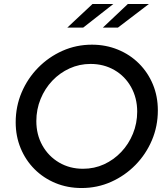

<svg xmlns="http://www.w3.org/2000/svg" viewBox="-20 -936 835 967"><path d="M391 11Q320 11 259.5 -14Q199 -39 154 -84Q109 -129 84 -189.5Q59 -250 59 -320Q59 -400 89 -470.5Q119 -541 172 -595Q225 -649 294.5 -680Q364 -711 443 -711Q513 -711 574 -686Q635 -661 680 -616Q725 -571 750 -511Q775 -451 775 -380Q775 -300 745 -229.5Q715 -159 662 -105Q609 -51 539.5 -20Q470 11 391 11ZM398 -86Q455 -86 504 -108.5Q553 -131 590.5 -170.5Q628 -210 649.5 -262.5Q671 -315 671 -374Q671 -442 640.5 -497Q610 -552 556.5 -583Q503 -614 436 -614Q380 -614 330.5 -591.5Q281 -569 243.5 -529.5Q206 -490 184.5 -437.5Q163 -385 163 -326Q163 -258 193.5 -203.5Q224 -149 277.5 -117.5Q331 -86 398 -86ZM446 -916H551L399 -797H319ZM624 -916H730L574 -797H498Z"/></svg>

Font: Red Hat Display SemiBold
Style: Italic
Weight: 600
Italic angle: -12°
Designer: Pentagram, MCKL
Foundry: Pentagram, MCKL
Version: Version 1.023